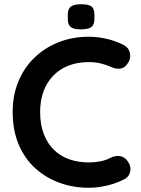

<svg xmlns="http://www.w3.org/2000/svg" viewBox="-20 -879 667 909"><path d="M565 -666Q591 -653 595.5 -625Q600 -597 581 -574Q568 -556 547.5 -554Q527 -552 506 -562Q482 -573 455.5 -579Q429 -585 400 -585Q346 -585 303.5 -568Q261 -551 231 -519.5Q201 -488 185.5 -445Q170 -402 170 -350Q170 -289 187.5 -244Q205 -199 236 -169Q267 -139 309 -124.5Q351 -110 400 -110Q427 -110 454 -115Q481 -120 506 -133Q527 -143 547.5 -140Q568 -137 582 -119Q602 -94 596.5 -67.5Q591 -41 566 -29Q540 -16 512.5 -7.5Q485 1 457 5.5Q429 10 400 10Q328 10 263.5 -13Q199 -36 148.5 -81Q98 -126 69 -193.5Q40 -261 40 -350Q40 -427 66.5 -492Q93 -557 141.5 -604.5Q190 -652 256 -678.5Q322 -705 400 -705Q444 -705 486 -695Q528 -685 565 -666ZM362 -740Q329 -740 315 -751Q301 -762 301 -790V-809Q301 -838 316.5 -848.5Q332 -859 363 -859Q399 -859 413 -848.5Q427 -838 427 -809V-790Q427 -761 412 -750.5Q397 -740 362 -740Z"/></svg>

Font: Quicksand Variable Light
Style: Regular
Weight: 300
Designer: Andrew Paglinawan
Foundry: Andrew Paglinawan
Version: Version 3.004